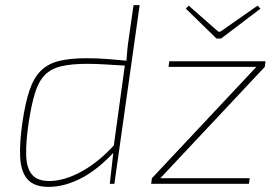

<svg xmlns="http://www.w3.org/2000/svg" viewBox="-20 -720 1087 752"><path d="M319 -492Q360 -492 404.5 -488.5Q449 -485 496 -480L486 -462Q432 -465 395.5 -467.5Q359 -470 321 -470Q260 -470 220 -460.5Q180 -451 155.5 -426Q131 -401 117 -355.5Q103 -310 92 -238Q81 -163 82.5 -112.5Q84 -62 105 -36.5Q126 -11 173 -11Q231 -11 299 -48Q367 -85 430 -155V-128Q399 -94 366.5 -67.5Q334 -41 301 -23.5Q268 -6 235 3Q202 12 171 12Q114 12 88 -17.5Q62 -47 59 -103.5Q56 -160 68 -242Q79 -317 95.5 -366Q112 -415 139.5 -442.5Q167 -470 210.5 -481Q254 -492 319 -492ZM527 -700 428 0H410L425 -133L424 -137L469 -464L475 -481Q477 -507 479 -527.5Q481 -548 485 -574L503 -700ZM985 -459 1017 -458 607 -21 575 -22ZM958 -22 955 0H572L575 -22ZM1020 -480 1017 -458H640L643 -480ZM989 -698 1000 -686 846 -569H828L708 -686L719 -698L835 -596H843Z"/></svg>

Font: Exo 2 Thin
Style: Italic
Weight: 250
Italic angle: -8°
Designer: Natanael Gama
Foundry: Natanael Gama
Version: Version 2.010